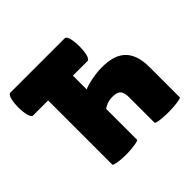

<svg xmlns="http://www.w3.org/2000/svg" viewBox="-170 -887 1084 1084"><g transform="rotate(-45 371.5 -345.0)"><path d="M361 -518H478C513 -518 513 -700 478 -700H43C7 -700 7 -518 43 -518H163V-5C163 0 196 10 262 10C328 9 361 -1 361 -5V-253C378 -265 402 -276 433 -276C475 -276 499 -265 499 -208V-5C499 9 595 10 595 10C651 10 701 2 701 -4V-245C701 -395 621 -436 509 -436C452 -436 382 -419 361 -408Z"/></g></svg>

Font: Lilita 2
Style: Regular
Weight: 400
Designer: Juan Montoreano
Foundry: Juan Montoreano
Version: Version 2.001